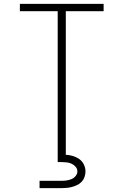

<svg xmlns="http://www.w3.org/2000/svg" viewBox="-20 -755 640 995"><path d="M279 0V-697H83V-735H517V-697H321V0ZM185 220V182H300Q313 182 326 180Q339 178 351 173Q363 168 372 157Q381 146 381 133Q381 120 372 109.5Q363 99 351 93.5Q339 88 326 86.5Q313 85 300 85H279V0H321V47Q340 48 358 53.5Q376 59 391 69.5Q406 80 414.5 97.5Q423 115 423 133Q423 147 418.5 161Q414 175 404.5 185.5Q395 196 382.5 202.5Q370 209 356 213Q342 217 328 218.5Q314 220 300 220Z"/></svg>

Font: Iosevka SS04 XLt Ex
Style: Regular
Weight: 200
Width: 7
Monospace: yes
Designer: Belleve Invis
Foundry: Belleve Invis
Version: Version 19.0.0; ttfautohint (v1.8.4)